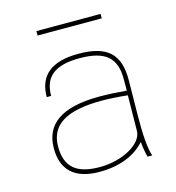

<svg xmlns="http://www.w3.org/2000/svg" viewBox="-101 -742 769 838"><g transform="rotate(-15 283.5 -322.5)"><path d="M450 -120C449 -62 356 -10 254 -10C147 -10 100 -52 100 -143C100 -242 176 -288 336 -288C366 -288 417 -285 452 -281ZM80 -140C80 -47 131 10 247 10C343 10 412 -22 454 -70C456 -42 461 -18 466 0H487C475 -31 470 -100 471 -182L473 -344C474 -462 420 -512 290 -512C167 -512 108 -462 108 -365H128C128 -451 177 -492 290 -492C407 -492 455 -450 453 -349V-302C419 -305 367 -308 331 -308C156 -308 80 -248 80 -140ZM429 -655H139V-635H429Z"/></g></svg>

Font: Perun Thin
Style: Regular
Weight: 100
Foundry: Copyright (c) Stefan Peev, Context Ltd, 2016
Version: Version 1.089